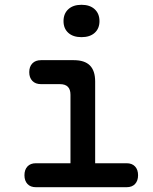

<svg xmlns="http://www.w3.org/2000/svg" viewBox="-20 -781 640 801"><path d="M508 -100Q531 -100 543.5 -86.5Q556 -73 556 -50Q556 -27 543.5 -13.5Q531 0 508 0H130Q107 0 94.5 -13.5Q82 -27 82 -50Q82 -73 94.5 -86.5Q107 -100 130 -100H274V-386Q274 -408 263 -419Q252 -430 230 -430H151Q128 -430 115 -443.5Q102 -457 102 -480Q102 -503 115 -516.5Q128 -530 151 -530H288Q333 -530 355 -508Q377 -486 377 -441V-100ZM320 -626Q285 -626 265 -644Q245 -662 245 -693Q245 -724 265 -742.5Q285 -761 320 -761Q355 -761 375 -742.5Q395 -724 395 -693Q395 -662 375 -644Q355 -626 320 -626Z"/></svg>

Font: Maple Mono Normal NL Medium
Style: Regular
Weight: 500
Monospace: yes
Designer: subframe7536
Version: Version 7.000